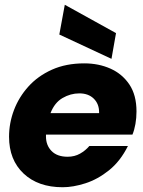

<svg xmlns="http://www.w3.org/2000/svg" viewBox="-20 -774 601 806"><path d="M243 12Q140 12 79 -45.5Q18 -103 18 -200Q18 -257 38.5 -311.5Q59 -366 99 -410.5Q139 -455 198 -481.5Q257 -508 334 -508Q394 -508 443.5 -486Q493 -464 523 -419.5Q553 -375 553 -306Q553 -279 548.5 -253.5Q544 -228 536 -209H173Q173 -207 173 -205.5Q173 -204 173 -201Q173 -164 196.5 -140Q220 -116 264 -116Q293 -116 316 -129Q339 -142 355 -161H517Q485 -97 437.5 -59Q390 -21 338.5 -4.5Q287 12 243 12ZM192 -299H396Q396 -301 396 -301.5Q396 -302 396 -303Q396 -338 373.5 -360Q351 -382 313 -382Q276 -382 242.5 -362.5Q209 -343 192 -299ZM448 -527 229 -629 252 -754 467 -635Z"/></svg>

Font: Rethink Sans ExtraBold
Style: Italic
Weight: 800
Italic angle: -10°
Designer: The Rethink Sans project authors (Hans Thiessen). DM Sans designed by Colophon Foundry.
Foundry: Rethink Communications LLC
Version: Version 1.001